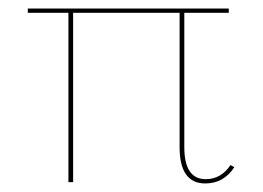

<svg xmlns="http://www.w3.org/2000/svg" viewBox="-20 -426 616 449"><path d="M519 -40 528 -35Q503 3 460 3Q400 3 400 -82V-396H151V0H140V-396H45V-406H515V-396H411V-82Q411 -7 461 -7Q497 -7 519 -40Z"/></svg>

Font: EauTestInfant Hairline
Style: Italic
Weight: 250
Italic angle: -12°
Designer: Christian Thalmann (Catharsis Fonts)
Version: Version 0.001;PS 000.001;hotconv 1.0.88;makeotf.lib2.5.64775